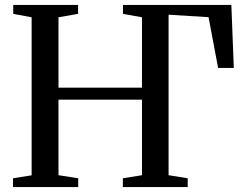

<svg xmlns="http://www.w3.org/2000/svg" viewBox="-20 -763 996 783"><path d="M33 0V-36L109 -48V-692.5L34 -706.5V-743H298.5V-706.5L218.5 -692.5V-405.5H559V-692.5L481.5 -706.5V-743H923.5L933.5 -486H869.5L830.5 -693L667.5 -703V-48.5L745.5 -36V0H481V-36L559 -48.5V-356.5H218.5V-48.5L299 -36V0Z"/></svg>

Font: Merriweather 72pt
Style: Regular
Weight: 400
Version: Version 2.100